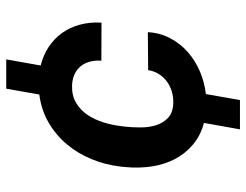

<svg xmlns="http://www.w3.org/2000/svg" viewBox="-108 -576 803 627"><g transform="rotate(-90 293.5 -262.5)"><path d="M271 -98.1Q290.5 -97.7 308.3 -103Q326.2 -108.4 340.6 -118.9Q355 -129.4 365 -145Q375 -160.6 377.9 -180.2L502 -181.2Q499.5 -140.6 481.9 -107.7Q464.4 -74.7 436.5 -50.3Q408.7 -25.9 373.3 -11Q337.9 3.9 299.8 8.3L280.3 119.6H184.6L205.6 2Q164.6 -8.8 135 -33.7Q105.5 -58.6 87.6 -92.8Q69.8 -127 63.5 -168.5Q57.1 -210 61.5 -254.9L63 -270Q68.8 -320.3 87.6 -365.7Q106.4 -411.1 136.7 -446.8Q167 -482.4 207.8 -505.9Q248.5 -529.3 298.3 -535.6L317.4 -643.6H413.1L393.1 -531.2Q426.8 -522.9 453.6 -505.1Q480.5 -487.3 499 -461.7Q517.6 -436 526.4 -403.3Q535.2 -370.6 533.2 -332.5L408.7 -333Q410.2 -352.5 405.8 -369.9Q401.4 -387.2 391.1 -399.9Q380.9 -412.6 365.2 -420.2Q349.6 -427.7 328.6 -428.7Q294.9 -429.7 271.2 -415.5Q247.6 -401.4 231.9 -378.2Q216.3 -355 207.5 -326.4Q198.7 -297.9 195.3 -270L193.4 -255.4Q190.9 -231.9 190.9 -204.6Q190.9 -177.2 198.2 -154.1Q205.6 -130.9 222.4 -115Q239.3 -99.1 271 -98.1Z"/></g></svg>

Font: Roboto Mono
Style: Bold Italic
Weight: 700
Designer: Google
Version: Version 2.000985; 2015; ttfautohint (v1.3)